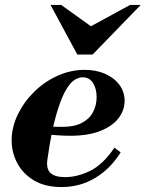

<svg xmlns="http://www.w3.org/2000/svg" viewBox="-20 -744 588 775"><path d="M228 11Q162 11 117.5 -15.5Q73 -42 50 -85Q27 -128 27 -177Q27 -230 51.5 -281Q76 -332 117.5 -373Q159 -414 212 -438Q265 -462 322 -462Q368 -462 404.5 -446Q441 -430 462 -401.5Q483 -373 483 -337Q483 -299 458.5 -267Q434 -235 385 -215.5Q336 -196 264 -196Q239 -196 210 -198Q181 -200 158.5 -203Q136 -206 130 -207L135 -242Q152 -235 173 -233.5Q194 -232 233 -232Q280 -232 310.5 -248Q341 -264 355.5 -291.5Q370 -319 370 -352Q370 -386 355.5 -409Q341 -432 313 -432Q296 -432 278 -419.5Q260 -407 241.5 -372.5Q223 -338 205 -273.5Q187 -209 172 -105Q165 -64 183 -46.5Q201 -29 243 -29Q292 -29 344 -54.5Q396 -80 442 -148L467 -129Q427 -64 365.5 -26.5Q304 11 228 11ZM292 -524 184 -724H227L347 -638L505 -724H548L354 -524Z"/></svg>

Font: Libre Bodoni
Style: Bold Italic
Weight: 700
Italic angle: -13°
Version: Version 2.005;gftools[0.9.23]